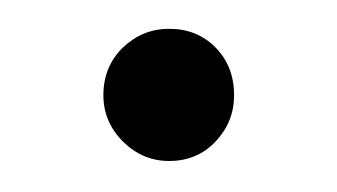

<svg xmlns="http://www.w3.org/2000/svg" viewBox="-20 -104 228 130"><path d="M94.5 5Q76.5 5 63.2 -8.2Q50 -21.5 50 -39.5Q50 -59 63.2 -71.8Q76.5 -84.5 94.5 -84.5Q113.5 -84.5 126 -71.8Q138.5 -59 138.5 -39.5Q138.5 -21.5 126 -8.2Q113.5 5 94.5 5Z"/></svg>

Font: Fraunces 9pt SuperSoft Thin
Style: Regular
Weight: 100
Version: Version 1.000;[b76b70a41]